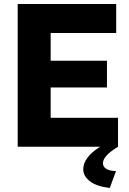

<svg xmlns="http://www.w3.org/2000/svg" viewBox="-20 -730 640 955"><path d="M567 -144V0Q492 45 492 82Q492 99 508 109.5Q524 120 557 121L526 205Q459 197 426.5 171Q394 145 394 112Q394 83 415 54.5Q436 26 478 0H68V-710H558V-566H232V-428H512V-295H232V-144Z"/></svg>

Font: Boldmen
Style: Bold
Weight: 700
Designer: Matt McInerney, Pablo Impallari, Rodrigo Fuenzalida
Foundry: LIVING CONCEPT
Version: Version 1.000